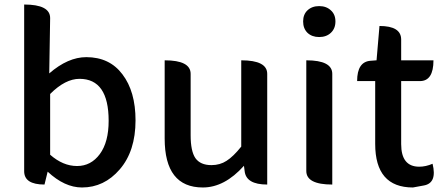

<svg xmlns="http://www.w3.org/2000/svg" viewBox="-20 -817 1972 850"><path d="M343 13Q266 13 191 -57L177 0Q87 0 87 -59V-797Q202 -797 202 -737L198 -492Q281 -564 362 -564Q465 -564 522 -488Q580 -412 580 -284Q580 -148 510 -67Q441 13 343 13ZM461 -282Q461 -468 332 -468Q269 -468 202 -401V-132Q259 -82 321 -82Q383 -82 422 -135Q461 -188 461 -282Z M878 13Q709 13 709 -204V-550Q824 -550 824 -490V-218Q824 -148 845 -117Q867 -86 916 -86Q954 -86 983 -105Q1013 -124 1048 -168V-550Q1163 -550 1163 -490V0Q1069 0 1063 -60L1060 -83Q974 13 878 13Z M1451 0Q1336 0 1336 -60V-550Q1451 -550 1451 -490V0ZM1341 -672Q1322 -691 1322 -722Q1322 -753 1341 -771Q1361 -790 1393 -790Q1425 -790 1445 -771Q1465 -753 1465 -722Q1465 -691 1445 -672Q1425 -653 1393 -653Q1361 -653 1341 -672Z M1808 13Q1641 13 1641 -180V-458H1561Q1561 -544 1621 -548L1647 -550L1660 -702Q1756 -702 1756 -642V-550H1899Q1899 -458 1839 -458H1756V-179Q1756 -79 1836 -79Q1865 -79 1895 -92Q1916 -7 1857 4Z"/></svg>

Font: Swei Half Moon CJK SC
Style: Medium
Weight: 500
Version: Version 2.071